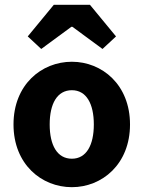

<svg xmlns="http://www.w3.org/2000/svg" viewBox="-20 -764 595 796"><path d="M203 -744 95 -613 151 -561 276 -653H280L405 -561L461 -613L353 -744ZM36 -248C36 -83 152 12 278 12C403 12 519 -83 519 -248C519 -413 403 -508 278 -508C152 -508 36 -413 36 -248ZM369 -248C369 -162 338 -106 278 -106C217 -106 186 -162 186 -248C186 -334 217 -390 278 -390C338 -390 369 -334 369 -248Z"/></svg>

Font: Cambridge Sans Bold
Style: Regular
Weight: 700
Version: Version 2.020;PS 002.020;hotconv 1.0.88;makeotf.lib2.5.64775